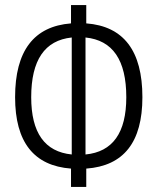

<svg xmlns="http://www.w3.org/2000/svg" viewBox="-20 -733 626 763"><path d="M262.2 9.8H322.8V-63C471.2 -73.7 545.9 -167.5 545.9 -346.7C545.9 -531.2 471.2 -628.9 322.8 -640.1V-712.9H262.2V-640.1C114.7 -628.4 40 -531.2 40 -346.7C40 -168 114.7 -74.2 262.2 -63ZM319.8 -584C427.7 -573.2 481.9 -494.6 481.9 -346.7C481.9 -205.1 427.7 -129.4 319.8 -119.1ZM265.1 -119.1C157.7 -129.9 104 -205.6 104 -346.7C104 -494.1 157.7 -572.8 265.1 -584Z"/></svg>

Font: Cascadia Code Light
Style: Regular
Weight: 300
Monospace: yes
Designer: Aaron Bell
Foundry: Saja Typeworks
Version: Version 2404.023